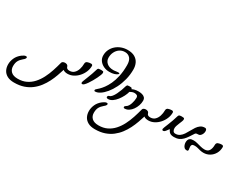

<svg xmlns="http://www.w3.org/2000/svg" viewBox="-839 -1705 3946 3093"><g transform="rotate(30 1133.5 -158.0)"><path d="M-489 528Q-567 528 -617.5 500.5Q-668 473 -692.5 426Q-717 379 -717 319Q-717 260 -690.5 200.5Q-664 141 -603 94Q-560 62 -533 62Q-511 62 -511 79Q-511 88 -520 101.5Q-529 115 -550 131Q-593 167 -613.5 205.5Q-634 244 -634 305Q-634 367 -593 406Q-552 445 -468 445Q-380 445 -312 412Q-244 379 -192.5 322Q-141 265 -103.5 192Q-66 119 -39 37Q-12 -45 9 -127Q13 -143 30 -151.5Q47 -160 68 -160Q87 -160 103.5 -152Q120 -144 125 -127Q131 -103 146.5 -93Q162 -83 188 -83Q241 -83 274 -114.5Q307 -146 323 -196Q339 -246 339 -300Q339 -335 369.5 -346.5Q400 -358 437 -358Q448 -358 457 -351.5Q466 -345 466 -331Q466 -274 443 -219.5Q420 -165 380.5 -121Q341 -77 290.5 -51Q240 -25 185 -25Q159 -25 136.5 -31.5Q114 -38 103 -50Q85 7 62 72Q39 137 6.5 201.5Q-26 266 -70.5 324.5Q-115 383 -174.5 429Q-234 475 -311.5 501.5Q-389 528 -489 528Z M478 0Q464 0 460 -6Q456 -12 456 -20Q456 -29 467.5 -59.5Q479 -90 496.5 -133.5Q514 -177 531.5 -226Q549 -275 562 -321Q568 -344 587.5 -347.5Q607 -351 628 -351Q648 -351 661.5 -347.5Q675 -344 675 -322Q675 -309 664.5 -280Q654 -251 636 -214.5Q618 -178 596.5 -140.5Q575 -103 553 -71Q531 -39 511.5 -19.5Q492 0 478 0Z M714 0Q697 0 697 -18Q697 -27 704.5 -34Q712 -41 717 -46Q728 -55 755 -80.5Q782 -106 815 -150Q848 -194 879 -260Q910 -326 930 -416.5Q950 -507 950 -625Q950 -710 913.5 -751.5Q877 -793 817 -793Q761 -793 719 -764Q677 -735 653.5 -687.5Q630 -640 630 -584Q630 -523 674.5 -484.5Q719 -446 794 -446Q820 -446 841.5 -450.5Q863 -455 885 -455Q910 -455 910 -441Q910 -437 893 -424Q876 -411 841.5 -400Q807 -389 754 -389Q695 -389 646 -412.5Q597 -436 567.5 -477Q538 -518 538 -572Q538 -631 562 -681Q586 -731 627.5 -767.5Q669 -804 723 -824Q777 -844 838 -844Q921 -844 972.5 -813.5Q1024 -783 1048.5 -731.5Q1073 -680 1073 -616Q1073 -516 1049.5 -424.5Q1026 -333 987 -255.5Q948 -178 900.5 -120.5Q853 -63 804.5 -31.5Q756 0 714 0Z M957 0Q938 0 930.5 -6.5Q923 -13 923 -22Q923 -32 931 -41.5Q939 -51 949 -53Q972 -57 995 -85Q1018 -113 1038 -154Q1058 -195 1074.5 -239.5Q1091 -284 1101 -322Q1109 -345 1122.5 -348Q1136 -351 1157 -351Q1176 -351 1189 -348Q1202 -345 1204 -326Q1224 -337 1253.5 -344.5Q1283 -352 1324 -352Q1358 -352 1389 -344Q1420 -336 1440 -315.5Q1460 -295 1460 -256Q1460 -213 1444.5 -167.5Q1429 -122 1402.5 -84.5Q1376 -47 1340.5 -23.5Q1305 0 1264 0Q1242 0 1242 -18Q1242 -36 1264 -47Q1286 -59 1301 -83Q1316 -107 1325.5 -136.5Q1335 -166 1339.5 -194.5Q1344 -223 1344 -243Q1344 -275 1325.5 -286.5Q1307 -298 1277 -298Q1257 -298 1236 -290.5Q1215 -283 1197 -272Q1187 -231 1163 -184Q1139 -137 1106.5 -95Q1074 -53 1035.5 -26.5Q997 0 957 0Z M1014 528Q936 528 885.5 500.5Q835 473 810.5 426Q786 379 786 319Q786 260 812.5 200.5Q839 141 900 94Q943 62 970 62Q992 62 992 79Q992 88 983 101.5Q974 115 953 131Q910 167 889.5 205.5Q869 244 869 305Q869 367 910 406Q951 445 1035 445Q1123 445 1191 412Q1259 379 1310.5 322Q1362 265 1399.5 192Q1437 119 1464 37Q1491 -45 1512 -127Q1516 -143 1533 -151.5Q1550 -160 1571 -160Q1590 -160 1606.5 -152Q1623 -144 1628 -127Q1634 -103 1649.5 -93Q1665 -83 1691 -83Q1744 -83 1777 -114.5Q1810 -146 1826 -196Q1842 -246 1842 -300Q1842 -335 1872.5 -346.5Q1903 -358 1940 -358Q1951 -358 1960 -351.5Q1969 -345 1969 -331Q1969 -274 1946 -219.5Q1923 -165 1883.5 -121Q1844 -77 1793.5 -51Q1743 -25 1688 -25Q1662 -25 1639.5 -31.5Q1617 -38 1606 -50Q1588 7 1565 72Q1542 137 1509.5 201.5Q1477 266 1432.5 324.5Q1388 383 1328.5 429Q1269 475 1191.5 501.5Q1114 528 1014 528Z M1985 0Q1966 0 1962.5 -6.5Q1959 -13 1959 -24Q1959 -31 1970.5 -60.5Q1982 -90 1999.5 -133Q2017 -176 2034.5 -225.5Q2052 -275 2065 -321Q2071 -342 2088.5 -346.5Q2106 -351 2127 -351Q2148 -351 2163 -348Q2178 -345 2178 -322Q2178 -309 2169 -285.5Q2160 -262 2148 -233.5Q2136 -205 2127 -177.5Q2118 -150 2118 -130Q2118 -99 2131.5 -78.5Q2145 -58 2173 -58Q2220 -58 2253 -81.5Q2286 -105 2310.5 -141.5Q2335 -178 2357 -219.5Q2379 -261 2403.5 -297.5Q2428 -334 2461 -357.5Q2494 -381 2542 -381Q2561 -381 2569 -367.5Q2577 -354 2577 -334Q2577 -309 2566.5 -285.5Q2556 -262 2540 -247.5Q2524 -233 2507 -233Q2490 -233 2472.5 -230.5Q2455 -228 2446 -214Q2418 -171 2392.5 -132.5Q2367 -94 2338 -64Q2309 -34 2271 -17Q2233 0 2180 0Q2140 0 2117.5 -11Q2095 -22 2083 -39.5Q2071 -57 2060 -77Q2038 -44 2018.5 -22Q1999 0 1985 0Z M2464 83Q2437 83 2420 66Q2403 49 2395 24.5Q2387 0 2387 -22Q2387 -45 2394 -66Q2401 -87 2422 -100Q2443 -113 2485 -113Q2519 -113 2556.5 -103Q2594 -93 2632.5 -83Q2671 -73 2706 -73Q2766 -73 2791 -114Q2816 -155 2816 -222Q2816 -257 2846.5 -269Q2877 -281 2914 -281Q2925 -281 2934.5 -274Q2944 -267 2944 -253Q2944 -186 2913.5 -132.5Q2883 -79 2831.5 -48.5Q2780 -18 2718 -18Q2684 -18 2655 -25.5Q2626 -33 2599 -40Q2572 -47 2543 -47Q2507 -47 2496 -33.5Q2485 -20 2485 0Q2485 15 2488.5 32Q2492 49 2492 59Q2492 71 2486.5 77Q2481 83 2464 83Z"/></g></svg>

Font: Solitreo
Style: Regular
Weight: 400
Designer: Nathan Gross, Bryan Kirschen, Binghamton University
Foundry: Eli Heuer
Version: Version 1.100; ttfautohint (v1.8.4.7-5d5b)